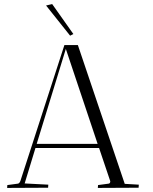

<svg xmlns="http://www.w3.org/2000/svg" viewBox="-20 -921 751 942"><path d="M15 1 16 -13 68 -20Q75 -21 80 -33L296 -700H362L592 -19L661 -15Q661 -14 660 0L460 1Q460 -8 461 -13L513 -20Q521 -21 521 -32L466 -195H154L101 -21L217 -15Q217 -14 216 0ZM303 -681 160 -215H459ZM340 -754 324 -746 206 -894 236 -901Z"/></svg>

Font: Antic Didone
Style: Regular
Weight: 400
Designer: Santiago Orozco
Foundry: Santiago Orozco
Version: Version 2.001